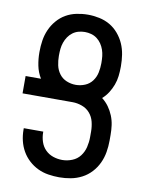

<svg xmlns="http://www.w3.org/2000/svg" viewBox="-85 -804 669 873"><g transform="rotate(10 250.0 -367.5)"><path d="M249 8Q224 8 198.5 4Q173 0 150 -11Q127 -22 108 -39.5Q89 -57 76.5 -79Q64 -101 58 -126Q52 -151 52 -177V-184H142V-180Q142 -158 149 -137Q156 -116 171 -101Q186 -86 206.5 -79Q227 -72 249 -72Q272 -72 294.5 -81Q317 -90 331 -108.5Q345 -127 350.5 -150Q356 -173 356 -196V-222Q356 -245 350.5 -267Q345 -289 330.5 -306Q316 -323 294 -331Q272 -339 250 -339H19V-419H90Q74 -445 68 -475Q62 -505 62 -535V-539Q62 -565 66 -591Q70 -617 80.5 -641Q91 -665 108.5 -685.5Q126 -706 148.5 -719Q171 -732 197.5 -737.5Q224 -743 250 -743Q276 -743 302.5 -737.5Q329 -732 351.5 -719Q374 -706 391.5 -685.5Q409 -665 419.5 -641Q430 -617 434 -591Q438 -565 438 -539V-535Q438 -514 435.5 -492.5Q433 -471 425.5 -451Q418 -431 406.5 -413Q395 -395 379 -381Q397 -367 410 -349Q423 -331 431.5 -310Q440 -289 443 -267Q446 -245 446 -222V-196Q446 -170 441.5 -143Q437 -116 425.5 -91.5Q414 -67 395.5 -47Q377 -27 353 -14.5Q329 -2 302.5 3Q276 8 249 8ZM250 -419Q272 -419 292.5 -427.5Q313 -436 326 -453.5Q339 -471 343.5 -492.5Q348 -514 348 -535V-539Q348 -554 346.5 -568.5Q345 -583 340 -597.5Q335 -612 326.5 -624.5Q318 -637 306 -646Q294 -655 279.5 -659Q265 -663 250 -663Q235 -663 220.5 -659Q206 -655 194 -646Q182 -637 173.5 -624.5Q165 -612 160 -597.5Q155 -583 153.5 -568.5Q152 -554 152 -539V-535Q152 -514 156.5 -492.5Q161 -471 174 -453.5Q187 -436 207.5 -427.5Q228 -419 250 -419Z"/></g></svg>

Font: Iosevka Fixed Medium
Style: Regular
Weight: 500
Monospace: yes
Designer: Belleve Invis
Foundry: Belleve Invis
Version: Version 32.3.0